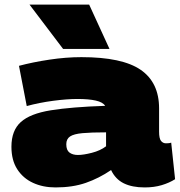

<svg xmlns="http://www.w3.org/2000/svg" viewBox="-20 -810 786 840"><path d="M30 -168Q30 -239 71 -276Q112 -313 202.5 -327.5Q293 -342 440 -347Q430 -363 399 -370Q368 -377 319 -377Q273 -377 212.5 -369Q152 -361 97 -346L63 -522Q123 -538 196 -549Q269 -560 336 -560Q515 -560 595.5 -504.5Q676 -449 676 -336V-234Q676 -204 684.5 -193.5Q693 -183 706 -183Q711 -183 717.5 -183.5Q724 -184 729 -186L746 -26Q721 -10 687.5 0Q654 10 613 10Q558 10 521.5 -8Q485 -26 466 -66Q413 -30 355.5 -10Q298 10 223 10Q168 10 124.5 -10Q81 -30 55.5 -69.5Q30 -109 30 -168ZM270 -179Q270 -153 284 -142.5Q298 -132 321 -132Q345 -132 382 -141.5Q419 -151 444 -170V-231Q379 -231 341 -227.5Q303 -224 286.5 -213Q270 -202 270 -179ZM256 -596 109 -790H370L459 -596Z"/></svg>

Font: Georama Extended Black
Style: Regular
Weight: 900
Width: 7
Designer: Jean-Baptiste Levee
Foundry: Production Type
Version: Version 1.000